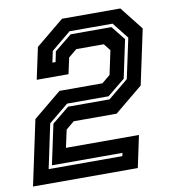

<svg xmlns="http://www.w3.org/2000/svg" viewBox="-116 -769 751 839"><g transform="rotate(-10 259.0 -350.0)"><path d="M-37 0 24.5 -288.5 149.5 -391.5H340L377 -422L399.5 -528L375.5 -558.5H253.5L216.5 -528L201 -456.5H60L90 -597L215 -700H474L555 -597L503 -353L378 -250H187.5L151 -219.5L134 -141.5H458L428 0ZM43.5 -63H370.5L373.5 -77H60.5L98.5 -255L174.5 -317H358.5L448 -391L486 -568.5L429 -640.5H238L151 -568.5L140.5 -518.5H154.5L164 -564.5L240.5 -626.5H421.5L471 -564.5L435 -395L356.5 -331H172.5L85 -259Z"/></g></svg>

Font: Tourney
Style: Bold Italic
Weight: 700
Italic angle: -12°
Version: Version 1.015